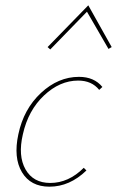

<svg xmlns="http://www.w3.org/2000/svg" viewBox="-20 -699 440 722"><path d="M312 -679 400 -522 388 -515 307 -655 169 -513 159 -522ZM353 -361Q325 -396 274 -396Q205 -396 145.5 -340Q86 -284 66 -194Q47 -113 76 -62Q105 -11 169 -11Q238 -11 295 -68L305 -58Q242 3 166 3Q95 3 62.5 -51.5Q30 -106 49 -194Q69 -289 134 -349.5Q199 -410 277 -410Q334 -410 365 -372Z"/></svg>

Font: EauTestInfant Thin
Style: Italic
Weight: 250
Italic angle: -12°
Designer: Christian Thalmann (Catharsis Fonts)
Version: Version 0.001;PS 000.001;hotconv 1.0.88;makeotf.lib2.5.64775